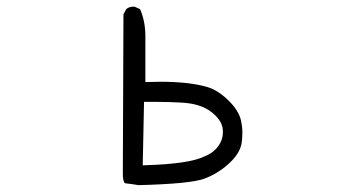

<svg xmlns="http://www.w3.org/2000/svg" viewBox="-20 -554 1040 574"><path d="M700.7 -192.9Q694.3 -223.1 662.8 -253.9Q631.3 -284.7 599.6 -293.9Q545.9 -309.6 459 -309.6Q441.4 -309.6 414.6 -308.6V-446.3Q414.6 -489.7 398.9 -526.4L383.3 -533.7Q381.3 -534.2 379.9 -534.2Q366.2 -534.2 357.4 -526.9L349.1 -510.7L347.2 -35.2Q347.2 -22 348.9 -15.6Q350.6 -9.3 352.3 -7.6Q354 -5.9 355.5 -5.9Q371.1 -4.4 394 -0.5Q548.3 -4.4 589.8 -19.5Q635.3 -36.1 670.4 -70.8Q698.7 -99.1 702.6 -127.9Q704.6 -141.6 704.6 -158Q704.6 -174.3 700.7 -192.9ZM592.3 -86.9 592.8 -87.4Q592.3 -87.4 592.3 -86.9ZM410.6 -249.5Q430.7 -249.5 444.3 -249.5Q484.4 -249.5 525.4 -247.1Q580.1 -243.7 611.3 -219.7Q643.6 -194.8 646 -167Q646.5 -163.6 646.5 -159.4Q646.5 -155.3 645.5 -148.4Q643.6 -133.3 633.8 -119.1Q619.6 -97.7 592.3 -86.9Q547.4 -64 415.5 -60.1L406.7 -59.6Z"/></svg>

Font: NaikaiFont
Style: Light
Weight: 300
Version: Version 1.89